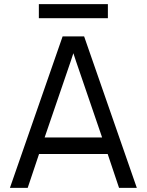

<svg xmlns="http://www.w3.org/2000/svg" viewBox="-20 -909 710 929"><path d="M283 -733H387L642 0H556L501 -164H169L114 0H28ZM474 -244 348 -612 321 -694H349L322 -612L196 -244ZM502 -889V-821H168V-889Z"/></svg>

Font: Kreadon
Style: Regular
Weight: 400
Designer: kohakuno
Foundry: StudioGnu
Version: Version 1.000;Glyphs 3.1.2 (3151)